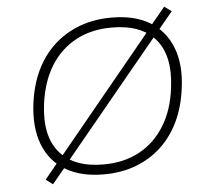

<svg xmlns="http://www.w3.org/2000/svg" viewBox="-54 -799 962 890"><g transform="rotate(-5 427.0 -354.5)"><path d="M396 8Q289 8 217.5 -35Q146 -78 115.5 -158Q85 -238 99 -348Q110 -433 142 -500Q174 -567 225.5 -614.5Q277 -662 344.5 -687.5Q412 -713 494 -713Q602 -713 672.5 -670Q743 -627 774 -547Q805 -467 790 -357Q779 -272 747 -205Q715 -138 664 -90.5Q613 -43 545.5 -17.5Q478 8 396 8ZM398 -38Q494 -38 566 -77Q638 -116 683.5 -189.5Q729 -263 741 -365Q760 -512 694.5 -589.5Q629 -667 491 -667Q396 -667 323.5 -628Q251 -589 206 -516Q161 -443 148 -341Q129 -194 195 -116Q261 -38 398 -38ZM157 33 125 9 191 -72 212 -96 656 -636 674 -660 742 -742 775 -718 708 -637 688 -613 243 -73 225 -49Z"/></g></svg>

Font: Nunito Sans 10pt SemiExpanded ExtraLight
Style: Italic
Weight: 250
Width: 6
Italic angle: -9°
Designer: Vernon Adams
Foundry: Vernon Adams
Version: Version 3.101;gftools[0.9.27]